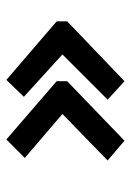

<svg xmlns="http://www.w3.org/2000/svg" viewBox="76 -534 411 603"><g transform="rotate(-90 281.5 -232.5)"><path d="M328 -47 516 -227V-260L332 -418L279 -363L412 -242L270 -100ZM141 -47 328 -227V-260L145 -418L87 -360L225 -242L79 -100Z"/></g></svg>

Font: Inconsolata SemiExpanded
Style: Bold
Weight: 700
Width: 6
Monospace: yes
Designer: Raph Levien, Cyreal, Brenton Simpson
Foundry: Raph Levien, Cyreal, Google
Version: Version 3.100